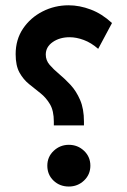

<svg xmlns="http://www.w3.org/2000/svg" viewBox="-20 -699 474 719"><path d="M38.6 -496.1Q38.6 -550.8 66.2 -591.8Q93.8 -632.8 139.2 -656Q184.6 -679.2 236.8 -679.2Q277.8 -679.2 319.8 -663.3Q361.8 -647.5 399.4 -612.8L347.7 -516.1Q321.3 -539.1 293.7 -549.3Q266.1 -559.6 240.7 -559.6Q203.6 -559.6 177.5 -541.5Q151.4 -523.4 151.4 -494.6Q151.4 -473.1 165.8 -456.3Q180.2 -439.5 201.7 -421.6Q223.1 -403.8 244.4 -380.9Q265.6 -357.9 280 -324.7Q294.4 -291.5 294.4 -243.7V-229.5H181.6V-243.2Q181.6 -284.2 167.2 -308.6Q152.8 -333 131.6 -349.9Q110.4 -366.7 88.9 -384Q67.4 -401.4 53 -427.2Q38.6 -453.1 38.6 -496.1ZM157.2 -78.6Q157.2 -111.8 181.2 -134.3Q205.1 -156.7 237.8 -156.7Q271 -156.7 294.7 -134.3Q318.4 -111.8 318.4 -78.6Q318.4 -45.4 294.7 -22.9Q271 -0.5 237.8 -0.5Q203.6 -0.5 180.4 -22.7Q157.2 -44.9 157.2 -78.6Z"/></svg>

Font: Vazirmatn FD SemiBold
Style: Regular
Weight: 600
Designer: Saber Rastikerdar
Foundry: Saber Rastikerdar
Version: Version 33.001